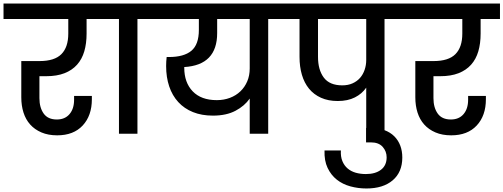

<svg xmlns="http://www.w3.org/2000/svg" viewBox="-44 -760 2861 1091"><path d="M-24 -740H558V-652H448V-569Q448 -513 435 -468.5Q422 -424 394 -392.5Q366 -361 322.5 -344Q279 -327 218 -327H180V-202Q180 -149 204 -115Q228 -81 279 -81Q325 -81 351 -111.5Q377 -142 377 -193V-215H478V-196Q478 -103 426 -47Q374 9 281 9Q230 9 191.5 -7.5Q153 -24 127.5 -52.5Q102 -81 89.5 -120.5Q77 -160 77 -207V-413H181Q266 -413 305 -452.5Q344 -492 344 -569V-652H-24Z M632 -652H510V-740H859V-652H737V0H632Z M1188 -191Q1228 -191 1262.5 -204Q1297 -217 1322 -241Q1347 -265 1361 -298Q1375 -331 1375 -371V-652H1190V-572Q1190 -390 1003 -379V-375Q1003 -291 1051 -241Q1099 -191 1188 -191ZM811 -740H1602V-652H1480V0H1375V-200Q1346 -158 1294 -130.5Q1242 -103 1166 -103Q1102 -103 1052.5 -123Q1003 -143 969 -180Q935 -217 917.5 -269Q900 -321 900 -385Q900 -410 903 -436H916Q1001 -436 1043.5 -471.5Q1086 -507 1086 -590V-652H811Z M1901 -275Q1934 -275 1959.5 -286.5Q1985 -298 2002 -317.5Q2019 -337 2028 -363.5Q2037 -390 2037 -419V-652H1763V-437Q1763 -363 1796 -319Q1829 -275 1901 -275ZM1554 -740H2263V-652H2141V0H2037V-262Q2013 -227 1972.5 -206.5Q1932 -186 1875 -186Q1821 -186 1780 -204.5Q1739 -223 1712 -256Q1685 -289 1671.5 -335Q1658 -381 1658 -437V-652H1554Z M2038 311Q1991 311 1947 299Q1903 287 1870 261Q1837 235 1817.5 194Q1798 153 1800 95H1893Q1891 130 1901.5 155.5Q1912 181 1931.5 197.5Q1951 214 1977.5 221.5Q2004 229 2035 229Q2089 229 2121 204.5Q2153 180 2153 134Q2153 100 2130.5 74.5Q2108 49 2063 49H2036V-33H2063Q2107 -33 2140.5 -20.5Q2174 -8 2196.5 14.5Q2219 37 2230.5 67.5Q2242 98 2242 135Q2242 218 2187.5 264.5Q2133 311 2038 311Z M2215 -740H2797V-652H2687V-569Q2687 -513 2674 -468.5Q2661 -424 2633 -392.5Q2605 -361 2561.5 -344Q2518 -327 2457 -327H2419V-202Q2419 -149 2443 -115Q2467 -81 2518 -81Q2564 -81 2590 -111.5Q2616 -142 2616 -193V-215H2717V-196Q2717 -103 2665 -47Q2613 9 2520 9Q2469 9 2430.5 -7.5Q2392 -24 2366.5 -52.5Q2341 -81 2328.5 -120.5Q2316 -160 2316 -207V-413H2420Q2505 -413 2544 -452.5Q2583 -492 2583 -569V-652H2215Z"/></svg>

Font: SVN-Poppins Medium
Style: Regular
Weight: 500
Designer: Ninad Kale (Devanagari), Jonny Pinhorn (Latin)
Foundry: Indian Type Foundry
Version: Version 3.002 2017; ttfautohint (v1.8.3)